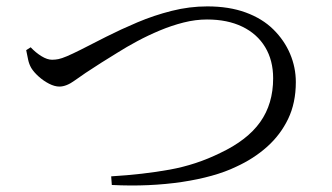

<svg xmlns="http://www.w3.org/2000/svg" viewBox="-20 -637 1040 601"><path d="M328 -85Q428 -91 511 -106Q594 -121 669 -158Q754 -198 794.5 -255Q835 -312 835 -392Q835 -448 810 -489.5Q785 -531 738.5 -553.5Q692 -576 628 -576Q592 -576 554.5 -566.5Q517 -557 480 -541.5Q443 -526 409.5 -508Q376 -490 347.5 -472Q319 -454 296 -440Q241 -405 214.5 -385.5Q188 -366 166 -366Q151 -366 133.5 -375Q116 -384 101 -397.5Q86 -411 78 -424Q71 -436 68 -450.5Q65 -465 62 -480L76 -489Q92 -472 110 -461Q128 -450 143 -450Q153 -450 163 -452Q173 -454 189.5 -461Q206 -468 232 -481Q267 -499 312.5 -522Q358 -545 410 -567Q462 -589 517.5 -603Q573 -617 629 -617Q697 -617 749 -598Q801 -579 835.5 -545Q870 -511 888 -468.5Q906 -426 906 -380Q906 -315 882 -265Q858 -215 816 -177.5Q774 -140 719 -115Q686 -99 643 -87Q600 -75 550 -67.5Q500 -60 444.5 -57.5Q389 -55 330 -58Z"/></svg>

Font: Noto Serif HK ExtraLight
Style: Regular
Weight: 400
Version: Version 2.002-H1;hotconv 1.1.0;makeotfexe 2.6.0